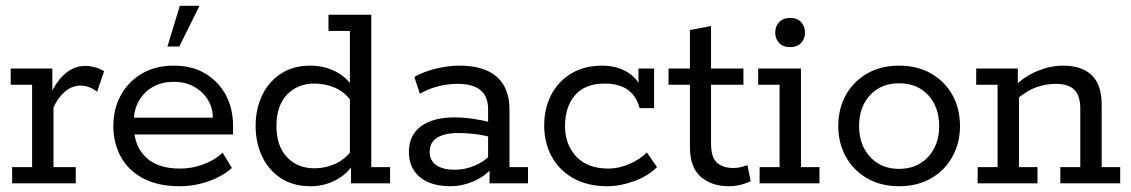

<svg xmlns="http://www.w3.org/2000/svg" viewBox="-20 -634 3911 664"><path d="M22 0V-56H91V-341H17V-397H161V-294L151 -300Q173 -351 204.5 -378.5Q236 -406 274 -406Q309 -406 340 -388L316 -317Q301 -328 287 -333Q273 -338 259 -338Q229 -338 204.5 -317Q180 -296 165 -262V-56H242V0Z M601 10Q526 10 474.5 -17.5Q423 -45 397.5 -92.5Q372 -140 372 -198Q372 -257 397.5 -304Q423 -351 470 -379Q517 -407 581 -407Q645 -407 691 -379Q737 -351 761.5 -304.5Q786 -258 786 -198V-169H416V-227H716Q716 -260 699.5 -288Q683 -316 652.5 -333.5Q622 -351 581 -351Q538 -351 507 -332.5Q476 -314 459.5 -283.5Q443 -253 443 -218V-198Q443 -131 483.5 -91Q524 -51 603 -51Q645 -51 684.5 -66Q724 -81 750 -106L782 -53Q749 -24 701 -7Q653 10 601 10ZM559 -473 602 -614H670L600 -473Z M1054 10Q992 10 949.5 -19Q907 -48 885.5 -95Q864 -142 864 -199Q864 -255 885.5 -302Q907 -349 949.5 -378Q992 -407 1054 -407Q1100 -407 1140 -387Q1180 -367 1203 -329L1190 -332V-527H1116V-583H1264V-56H1329V0H1194V-68H1203Q1180 -31 1140 -10.5Q1100 10 1054 10ZM1067 -52Q1105 -52 1138.5 -67Q1172 -82 1195 -112L1190 -80V-315L1195 -284Q1172 -316 1138.5 -330.5Q1105 -345 1067 -345Q1009 -345 972.5 -306.5Q936 -268 936 -199Q936 -129 972.5 -90.5Q1009 -52 1067 -52Z M1539 10Q1469 10 1431.5 -22Q1394 -54 1394 -108Q1394 -166 1435.5 -197Q1477 -228 1552 -228Q1583 -228 1617 -223Q1651 -218 1684 -209L1668 -199V-257Q1668 -300 1642 -322Q1616 -344 1562 -344Q1529 -344 1495.5 -335.5Q1462 -327 1432 -310L1413 -368Q1449 -388 1491 -397.5Q1533 -407 1568 -407Q1654 -407 1698 -368.5Q1742 -330 1742 -254V-56H1806V0H1673V-63L1684 -55Q1656 -23 1616.5 -6.5Q1577 10 1539 10ZM1553 -47Q1587 -47 1620 -60.5Q1653 -74 1676 -98L1668 -74V-179L1684 -158Q1652 -167 1622 -170.5Q1592 -174 1565 -174Q1518 -174 1492 -158Q1466 -142 1466 -109Q1466 -79 1488.5 -63Q1511 -47 1553 -47Z M2080 10Q2012 10 1963 -17.5Q1914 -45 1888 -92.5Q1862 -140 1862 -200Q1862 -259 1886 -305.5Q1910 -352 1955 -379.5Q2000 -407 2063 -407Q2097 -407 2126 -396Q2155 -385 2174.5 -365Q2194 -345 2198 -316L2188 -314V-397H2242V-260H2192Q2170 -345 2071 -345Q2003 -345 1968.5 -304.5Q1934 -264 1934 -198Q1934 -134 1973 -92.5Q2012 -51 2084 -51Q2120 -51 2157 -67Q2194 -83 2217 -107L2252 -56Q2221 -25 2173 -7.5Q2125 10 2080 10Z M2501 10Q2441 10 2403.5 -22.5Q2366 -55 2366 -127V-341H2292V-397H2366V-530L2439 -544V-397H2551V-341H2439V-138Q2439 -89 2460 -71Q2481 -53 2516 -53Q2529 -53 2542 -56Q2555 -59 2565 -63L2576 -7Q2561 0 2541.5 5Q2522 10 2501 10Z M2607 0V-56H2676V-341H2602V-397H2750V-56H2814V0ZM2713 -471Q2688 -471 2674.5 -485.5Q2661 -500 2661 -521Q2661 -543 2674.5 -557.5Q2688 -572 2713 -572Q2737 -572 2750.5 -557.5Q2764 -543 2764 -521Q2764 -500 2750.5 -485.5Q2737 -471 2713 -471Z M3089 10Q3026 10 2978.5 -17.5Q2931 -45 2905 -92.5Q2879 -140 2879 -198Q2879 -258 2905 -305Q2931 -352 2978.5 -379.5Q3026 -407 3089 -407Q3153 -407 3200.5 -379.5Q3248 -352 3274 -305Q3300 -258 3300 -198Q3300 -140 3274 -92.5Q3248 -45 3200.5 -17.5Q3153 10 3089 10ZM3089 -50Q3152 -50 3190 -91.5Q3228 -133 3228 -198Q3228 -264 3190 -305Q3152 -346 3089 -346Q3027 -346 2989 -305Q2951 -264 2951 -198Q2951 -133 2989 -91.5Q3027 -50 3089 -50Z M3361 0V-56H3430V-341H3356V-397H3500V-339L3487 -335Q3525 -371 3569 -389Q3613 -407 3656 -407Q3721 -407 3755.5 -374Q3790 -341 3790 -272V-56H3854V0H3647V-56H3716V-258Q3716 -303 3695.5 -323.5Q3675 -344 3630 -344Q3597 -344 3563.5 -332Q3530 -320 3491 -287L3504 -315V-56H3568V0Z"/></svg>

Font: Rokkitt SemiBold
Style: Regular
Weight: 400
Version: Version 3.103